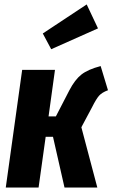

<svg xmlns="http://www.w3.org/2000/svg" viewBox="-20 -846 513 866"><path d="M467 -439Q440 -429 427 -414.5Q414 -400 395 -362L347 -272L419 0H271L219 -229H186L154 0H6L80 -531H228L199 -321H232L293 -439Q318 -487 347.5 -510Q377 -533 434 -548ZM371 -826 422 -718 211 -624 173 -695Z"/></svg>

Font: Fira Sans Extra Condensed
Style: Bold Italic
Weight: 700
Width: 3
Italic angle: -8°
Designer: Carrois Corporate & Edenspiekermann AG
Foundry: Carrois Corporate GbR & Edenspiekermann AG
Version: Version 4.203